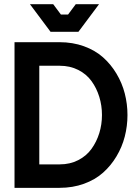

<svg xmlns="http://www.w3.org/2000/svg" viewBox="-20 -903 648 923"><path d="M49.8 0V-700.2H266.1Q329.6 -700.2 383.5 -680.7Q437.5 -661.1 475.3 -627.4Q513.2 -593.8 540 -548.8Q566.9 -503.9 579.8 -453.6Q592.8 -403.3 592.8 -350.1Q592.8 -296.9 579.8 -246.6Q566.9 -196.3 540 -151.4Q513.2 -106.4 475.3 -72.8Q437.5 -39.1 383.5 -19.5Q329.6 0 266.1 0ZM124 -882.8H235.8L272.9 -833H307.1L344.2 -882.8H456.1L356.9 -750H223.1ZM168.9 -112.8H267.1Q316.4 -112.8 356 -133.1Q395.5 -153.3 419.9 -187.3Q444.3 -221.2 457.3 -262.9Q470.2 -304.7 470.2 -350.1Q470.2 -395.5 457.3 -437.5Q444.3 -479.5 419.9 -513.2Q395.5 -546.9 356 -566.9Q316.4 -586.9 267.1 -586.9H168.9Z"/></svg>

Font: Cakra Normal
Style: Regular
Weight: 400
Designer: Lucia Kollert, Vojtech Kollert
Foundry: OoM Type
Version: Version 1.000;Glyphs 3.1.1 (3148)